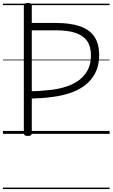

<svg xmlns="http://www.w3.org/2000/svg" viewBox="-20 -910 765 1305"><path d="M169 14Q155 14 148.5 9.5Q142 5 142 -5V-871Q142 -881 148.5 -885.5Q155 -890 169 -890Q184 -890 190 -885.5Q196 -881 196 -871V-754H360Q457 -754 522 -732Q587 -710 620.5 -662Q654 -614 654 -535Q654 -468 629.5 -418Q605 -368 561.5 -333.5Q518 -299 460 -279Q402 -259 335 -251Q300 -246 264 -243.5Q228 -241 196 -240V-5Q196 5 190 9.5Q184 14 169 14ZM196 -290Q219 -290 241.5 -291.5Q264 -293 288 -295.5Q312 -298 335 -300Q411 -310 470 -337Q529 -364 563.5 -413Q598 -462 598 -534Q598 -596 571 -633Q544 -670 491.5 -687Q439 -704 360 -704H196ZM0 365H725V375H0ZM0 -20H725V0H0ZM0 -505H725V-500H0ZM0 -885H725V-875H0Z"/></svg>

Font: Playwrite IT Moderna Guides
Style: Regular
Weight: 400
Designer: Veronika Burian, José Scaglione
Foundry: TypeTogether
Version: Version 1.003